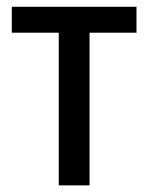

<svg xmlns="http://www.w3.org/2000/svg" viewBox="-20 -559 448 579"><path d="M391.6 -460.4H250V0H157.2V-460.4H15.6V-538.6H391.6Z"/></svg>

Font: Open Sans SemiCondensed Medium
Style: Regular
Weight: 500
Width: 4
Designer: Monotype Design Team
Foundry: Monotype Imaging Inc.
Version: Version 3.000